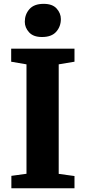

<svg xmlns="http://www.w3.org/2000/svg" viewBox="-20 -1002 456 1022"><path d="M121 -77V-659.5L39.5 -673.5V-743H376.5V-673.5L292.5 -659.5V-76.5L376.5 -65V0H40.5V-66ZM203 -805Q157.5 -805 134.8 -830Q112 -855 112 -886Q112 -925.5 136.8 -953.5Q161.5 -981.5 212 -981.5H213Q259 -981.5 281.5 -956.5Q304 -931.5 304 -900.5Q304 -861 279.2 -833Q254.5 -805 204 -805Z"/></svg>

Font: Merriweather Black
Style: Regular
Weight: 900
Designer: Eben Sorkin
Foundry: Eben Sorkin
Version: Version 2.200;gftools[0.9.31]